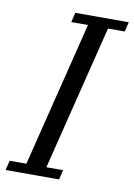

<svg xmlns="http://www.w3.org/2000/svg" viewBox="-102 -751 561 803"><g transform="rotate(10 179.0 -349.0)"><path d="M-11 -41H60L213 -657H142L152 -698H379L369 -657H298L145 -41H216L206 0H-21Z"/></g></svg>

Font: IBM Plex Serif
Style: Italic
Weight: 400
Italic angle: -14°
Designer: Mike Abbink, Paul van der Laan, Pieter van Rosmalen
Foundry: Bold Monday
Version: Version 3.001